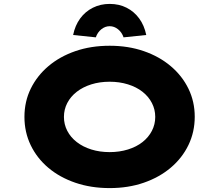

<svg xmlns="http://www.w3.org/2000/svg" viewBox="-20 -952 1121 982"><path d="M541 10Q445 10 365 -17.5Q285 -45 227 -94Q169 -143 137 -209.5Q105 -276 105 -354Q105 -433 137.5 -499Q170 -565 228 -614Q286 -663 365.5 -690.5Q445 -718 541 -718Q636 -718 715.5 -690.5Q795 -663 853.5 -613.5Q912 -564 944 -498Q976 -432 976 -355Q976 -277 944 -210.5Q912 -144 853.5 -94.5Q795 -45 715.5 -17.5Q636 10 541 10ZM541 -174Q591 -174 634.5 -187.5Q678 -201 709 -225.5Q740 -250 757 -283Q774 -316 774 -354Q774 -392 757 -425Q740 -458 709 -482.5Q678 -507 634.5 -520.5Q591 -534 541 -534Q490 -534 447 -520.5Q404 -507 372.5 -482.5Q341 -458 324 -425Q307 -392 307 -354Q307 -316 324 -283Q341 -250 372.5 -225.5Q404 -201 447 -187.5Q490 -174 541 -174ZM470 -761 354 -773Q364 -822 390 -857.5Q416 -893 455 -912.5Q494 -932 541 -932Q589 -932 627.5 -912.5Q666 -893 692 -857.5Q718 -822 728 -773L612 -761Q603 -787 583.5 -802.5Q564 -818 541 -818Q518 -818 498.5 -802.5Q479 -787 470 -761Z"/></svg>

Font: Lexend Tera ExtraBold
Style: Regular
Weight: 800
Designer: Bonnie Shaver-Troup, Thomas Jockin
Foundry: Lexend
Version: Version 1.007